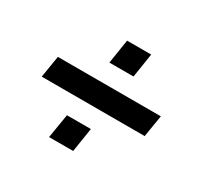

<svg xmlns="http://www.w3.org/2000/svg" viewBox="-114 -683 827 793"><g transform="rotate(30 300.0 -287.0)"><path d="M51 -235 68 -339H559L542 -235ZM202 -34 221 -149H335L317 -34ZM264 -425 282 -540H397L379 -425Z"/></g></svg>

Font: Mulish ExtraLight ExtraBold
Style: Italic
Weight: 800
Italic angle: -9°
Version: Version 3.603